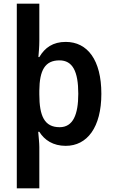

<svg xmlns="http://www.w3.org/2000/svg" viewBox="-20 -780 614 1040"><path d="M529 -272C529 -455 454 -553 336 -553C267 -553 223 -522 193 -471H188C190 -494 193 -527 193 -559V-760H71V240H193V16C193 -5 189 -42 187 -66H193C221 -21 268 10 336 10C452 10 529 -90 529 -272ZM404 -272C404 -160 376 -91 303 -91C221 -91 193 -151 193 -269V-289C194 -400 224 -453 302 -453C373 -453 404 -394 404 -272Z"/></svg>

Font: Noto Sans Lao Looped SemiCondensed SemiBold
Style: Regular
Weight: 600
Width: 4
Designer: Mark Frömberg, Ben Mitchell
Foundry: The Fontpad Ltd
Version: Version 1.002